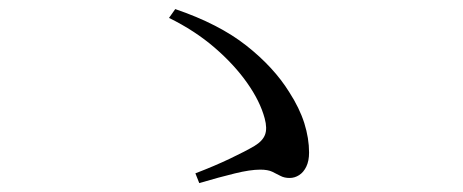

<svg xmlns="http://www.w3.org/2000/svg" viewBox="-20 -568 1040 431"><path d="M418.6 -178.9Q462.4 -195.7 496.9 -212.2Q531.5 -228.7 551.3 -240.4Q569.5 -251.4 574.9 -265.5Q580.3 -279.7 574.1 -302.5Q563.8 -340.8 534.8 -381.9Q505.9 -423 461.6 -461.2Q417.2 -499.4 359.4 -527.8L373.4 -547.6Q471.6 -514.1 533.2 -465.5Q594.7 -417 629.3 -361.2Q652.3 -325.6 663.1 -291.6Q673.8 -257.5 673.8 -225.5Q673.8 -206.8 667.6 -194Q661.4 -181.2 651.5 -174.9Q641.5 -168.5 630.2 -168.5Q618.1 -168.5 609.5 -173.2Q600.9 -177.9 591.1 -182.5Q581.3 -187.2 564.1 -187.2Q541.7 -187.2 507.1 -178.7Q472.4 -170.3 427.3 -157Z"/></svg>

Font: Noto Serif KR
Style: Regular
Weight: 200
Designer: Ryoko NISHIZUKA 西塚涼子 (kana & ideographs); Frank Grießhammer (Latin, Greek & Cyrillic); Wenlong ZHANG 张文龙 (bopomofo); San
Foundry: Adobe
Version: Version 2.001;hotconv 1.1.0;makeotfexe 2.6.0